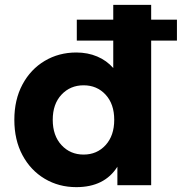

<svg xmlns="http://www.w3.org/2000/svg" viewBox="-20 -762 748 790"><path d="M39 -269Q39 -352 72.5 -414.5Q106 -477 164 -511.5Q222 -546 294 -546Q341 -546 380 -529.5Q419 -513 446 -482V-595H296V-681H446V-742H602V-681H708V-595H602V0H463V-76Q410 8 294 8Q222 8 164 -26.5Q106 -61 72.5 -123.5Q39 -186 39 -269ZM450 -269Q450 -334 414.5 -372.5Q379 -411 324 -411Q269 -411 233 -372.5Q197 -334 197 -269Q197 -204 233 -165Q269 -126 324 -126Q379 -126 414.5 -165Q450 -204 450 -269Z"/></svg>

Font: Chess Sans
Style: Bold
Weight: 700
Designer: Wolf Bōese
Foundry: Wolf Bōese
Version: Version 7.223